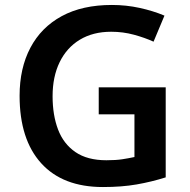

<svg xmlns="http://www.w3.org/2000/svg" viewBox="-20 -744 766 774"><path d="M378 -392H648V-29Q591 -11 531 -0.5Q471 10 395 10Q233 10 146 -86Q59 -182 59 -358Q59 -469 102.5 -551.5Q146 -634 229 -679Q312 -724 431 -724Q489 -724 543.5 -712Q598 -700 643 -681L599 -576Q564 -592 520 -604Q476 -616 428 -616Q355 -616 302 -584Q249 -552 220.5 -493.5Q192 -435 192 -356Q192 -280 214 -222Q236 -164 284 -131Q332 -98 409 -98Q447 -98 473 -102Q499 -106 522 -111V-283H378Z"/></svg>

Font: Noto Sans SemiBold
Style: Regular
Weight: 600
Designer: Monotype Design Team
Foundry: Monotype Imaging Inc.
Version: Version 2.007